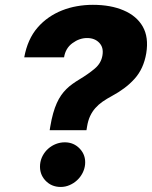

<svg xmlns="http://www.w3.org/2000/svg" viewBox="-20 -757 623 788"><path d="M79.5 -521.7Q93 -596.2 134.2 -643.8Q154.8 -667.6 180.2 -685.2Q205.6 -702.8 234.7 -714.3Q263.8 -725.9 295.8 -731.5Q327.8 -737.2 361.2 -737.2Q434.3 -737.2 487.2 -714.5Q540.8 -691.8 565.9 -647.9Q590.9 -604 580.3 -538.7Q569.6 -474.8 532.3 -433.6Q513.1 -412.3 489.7 -394.9Q466.3 -377.5 438.6 -362.6Q418 -351.6 400.9 -339.7Q383.9 -327.8 371.1 -313.2Q358.3 -298.7 349.8 -280.4Q341.3 -262.1 337.4 -237.9L334.9 -222.7H183.9L186.4 -237.9Q191.4 -268.1 198.2 -291.9Q204.9 -315.7 213.1 -333.8Q221.2 -351.9 231 -365.9Q240.8 -380 252.3 -391.3Q263.8 -402.7 277.2 -412.3Q290.5 -421.9 305.8 -431.1Q324.2 -442.1 339.8 -453.1Q355.5 -464.1 369 -475.5Q395.6 -497.9 400.6 -530.5Q403.1 -546.5 399.9 -559.1Q396.7 -571.7 387.1 -581.7Q368.6 -600.9 337.4 -600.9Q305.8 -600.9 277.3 -579.9Q248.9 -559.3 242.9 -521.7ZM144.5 -82Q146.3 -101.2 155.2 -117.9Q164.1 -134.6 177.9 -146.8Q191.8 -159.1 209.3 -166Q226.9 -172.9 246.1 -172.9Q283 -172.9 307.9 -146.3Q332.7 -119.7 329.2 -82Q327.4 -63.6 318.7 -46.7Q310 -29.8 296.3 -17.2Q282.7 -4.6 265.4 2.8Q248.2 10.3 229 10.3Q190.7 10.3 165.8 -16.7Q141.3 -43.3 144.5 -82Z"/></svg>

Font: Inter P Extra Bold
Style: Italic
Weight: 800
Italic angle: 9.39999°
Designer: Rasmus Andersson
Foundry: rsms
Version: Version 3.018;git-588b23468